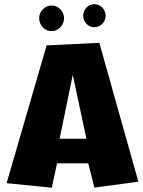

<svg xmlns="http://www.w3.org/2000/svg" viewBox="-20 -900 674 907"><path d="M323.7 -546.4 388.2 -244.6H261.7ZM224.6 -13.2 249.5 -128.4H397L425.8 -13.7L633.8 -41.5L449.2 -697.8L200.2 -685.5L11.2 -34.7ZM165 -814.5C165 -780.3 190.9 -752.9 223.6 -752.9C255.9 -752.9 282.7 -780.8 282.7 -814.5C282.7 -846.2 254.9 -874 223.6 -874C192.4 -874 165 -846.7 165 -814.5ZM373 -825.7C373 -795.9 396.5 -771.5 424.8 -771.5C455.1 -771.5 479 -795.4 479 -825.7C479 -856 454.6 -880.4 424.8 -880.4C397 -880.4 373 -855.5 373 -825.7Z"/></svg>

Font: Luckiest Guy
Style: Regular
Weight: 400
Designer: Astigmatic (AOETI)
Foundry: Astigmatic (AOETI)
Version: Version 1.001